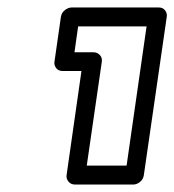

<svg xmlns="http://www.w3.org/2000/svg" viewBox="-20 -746 464 511"><path d="M125 -582 142.1 -701.2Q143.6 -711.9 152.6 -719Q161.6 -726.1 170.9 -726.1H402.8Q413.6 -726.1 419.4 -718.3Q425.3 -710.4 423.8 -701.2L362.8 -279.8Q361.3 -269 352.8 -262Q344.2 -254.9 335 -254.9H179.2Q168.5 -254.9 162.1 -262.9Q155.8 -271 157.2 -279.8L196.8 -557.1H146Q135.3 -557.1 129.4 -564.9Q123.5 -572.8 125 -582ZM178.2 -606.9H229Q238.3 -606.9 245.4 -599.9Q252.4 -592.8 251 -582L210.9 -305.2H316.9L370.1 -675.8H188Z"/></svg>

Font: Trueno Black Outline
Style: Italic
Weight: 900
Width: 6
Designer: Julieta Ulanovsky
Foundry: Julieta Ulanovsky
Version: Version 3.001b | FøM Fix